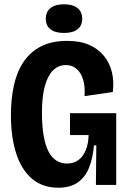

<svg xmlns="http://www.w3.org/2000/svg" viewBox="-20 -864 595 897"><path d="M252 13Q179 13 129.5 -29Q80 -71 55.5 -147.5Q31 -224 31 -326Q31 -402 45 -465.5Q59 -529 90.5 -575.5Q122 -622 172 -647.5Q222 -673 294 -673Q355 -673 397.5 -654Q440 -635 466.5 -602Q493 -569 503 -526Q513 -483 507 -434L375 -415Q378 -461 368 -493Q358 -525 337.5 -542.5Q317 -560 288 -560Q252 -560 227 -534.5Q202 -509 189 -460Q176 -411 176 -338Q176 -275 184 -229.5Q192 -184 207 -155.5Q222 -127 244 -113.5Q266 -100 293 -100Q324 -100 346 -116Q368 -132 380.5 -162Q393 -192 394 -233H307V-335H523V-222V0H428L430 -185H419Q414 -125 396 -80.5Q378 -36 343 -11.5Q308 13 252 13ZM279 -710Q238 -710 216 -727Q194 -744 194 -776Q194 -809 216 -826.5Q238 -844 279 -844Q320 -844 342 -826.5Q364 -809 364 -776Q364 -744 342 -727Q320 -710 279 -710Z"/></svg>

Font: Bricolage Grotesque 72pt SemiCondensed
Style: Bold
Weight: 700
Width: 4
Designer: Mathieu Triay
Foundry: Atelier Triay
Version: Version 1.001;gftools[0.9.33.dev8+g029e19f]